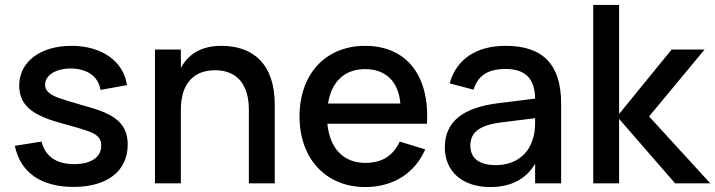

<svg xmlns="http://www.w3.org/2000/svg" viewBox="-20 -740 2887 775"><path d="M277.5 14.5C413 14.5 495.5 -50 495.5 -156C495.5 -230.5 456 -272.5 354.5 -303C316 -314.5 281 -325 253 -333C205.5 -347.5 162 -361 162 -398.5C162 -436.5 206 -463.5 265 -463.5C332 -463.5 378 -430.5 385.5 -377L492.5 -396.5C478.5 -493 391 -555 268.5 -555C142.5 -555 57.5 -490.5 57.5 -394.5C57.5 -304 128.5 -268 246.5 -237.5C287.5 -226.5 319.5 -216.5 338 -210C378 -194.5 388.5 -178.5 388.5 -151.5C388.5 -104.5 346 -77.5 279.5 -77.5C208 -77.5 163 -108 147.5 -168.5L40 -151.5C62 -43.5 146 14.5 277.5 14.5Z M984.5 0H1089V-317.5C1089 -480.5 1003 -555 873.5 -555C785 -555 736.5 -515 710 -465.5V-540H605.5V0H710V-297C710 -403.5 763 -456.5 848 -456.5C933.5 -456.5 984.5 -403 984.5 -297Z M1454.5 -82.5C1367 -82.5 1311 -140.5 1301.5 -240.5H1703.5C1714.5 -434 1622 -555 1453.5 -555C1295.5 -555 1189 -442 1189 -270C1189 -100 1295 15 1454.5 15C1566.5 15 1654 -40 1696.5 -137L1593.5 -168.5C1567 -112 1523 -82.5 1454.5 -82.5ZM1304 -322C1318 -410.5 1371 -461 1453.5 -461C1537 -461 1589 -410.5 1596 -322Z M2021 -555C1902.5 -555 1822.5 -501.5 1795 -403.5L1891.5 -378C1909 -435 1949.5 -461.5 2020 -461.5C2099.5 -461.5 2138.5 -424.5 2140 -342L1991.5 -323.5C1855 -306.5 1775.5 -253.5 1775.5 -145C1775.5 -47.5 1847 15 1958.5 15C2042.5 15 2103.5 -17 2140 -79V0H2245V-322.5C2245 -479.5 2171.5 -555 2021 -555ZM2140 -263V-259.5C2140 -235.5 2140 -203.5 2130 -177.5C2113 -116 2057.5 -73.5 1982.5 -73.5C1914 -73.5 1878.5 -100.5 1878.5 -153C1878.5 -206.5 1917 -235.5 2004.5 -246Z M2374.5 0H2479V-260L2705 0H2847L2600 -270L2824 -540H2691L2479 -280V-720H2374.5Z"/></svg>

Font: Vela Sans SemBd
Style: Regular
Weight: 600
Designer: Principal design: Mikhail Sharanda - project Manrope.
Design modification: Ravid Balaliev
Foundry: Mikhail Sharanda
Version: Version 1.001